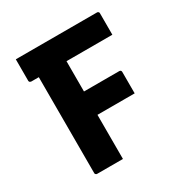

<svg xmlns="http://www.w3.org/2000/svg" viewBox="-162 -830 924 961"><g transform="rotate(-30 300.0 -350.0)"><path d="M275 0Q238 0 201 0Q164 0 126 0Q123 0 120.5 -1.5Q118 -3 116.5 -5Q115 -7 115 -11Q115 -91 115 -165.5Q115 -240 115 -313.5Q115 -387 115 -462Q115 -537 115 -616H287L275 -586Q275 -557 275 -529Q275 -501 275 -475Q275 -412 275 -352Q275 -292 275 -230Q275 -168 275 -98Q275 -71 275 -46Q275 -21 275 0ZM60 -700H528Q533 -700 535 -698.5Q537 -697 538.5 -695Q540 -693 540 -689Q540 -666 540 -646.5Q540 -627 540 -607.5Q540 -588 540 -565H72Q69 -565 66 -566.5Q63 -568 61.5 -570.5Q60 -573 60 -576Q60 -611 60 -638.5Q60 -666 60 -700ZM206 -390H479Q484 -390 487 -387Q490 -384 490 -379Q490 -356 490 -335Q490 -314 490 -294.5Q490 -275 490 -255H206Z"/></g></svg>

Font: Recursive Monospace ExtraBold
Style: Regular
Weight: 800
Version: Version 1.047